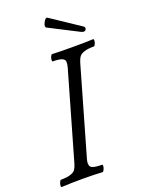

<svg xmlns="http://www.w3.org/2000/svg" viewBox="-162 -930 747 1005"><g transform="rotate(-20 211.5 -427.0)"><path d="M375 -725.1 210.9 -809.1Q201.2 -815.9 211.9 -836.9Q224.1 -862.3 234.9 -855L392.1 -750Q407.2 -742.2 400.9 -729Q393.1 -716.3 375 -725.1ZM1 2.9Q-2.9 1.5 -2.2 -6.8Q-1.5 -15.1 2.7 -24.7Q6.8 -34.2 11.2 -34.2Q45.9 -34.2 65.4 -41Q85 -47.9 92.3 -58.6Q99.6 -69.3 106 -90.8L245.1 -575.2Q250 -593.3 249 -605.7Q248 -618.2 232.4 -624.5Q216.8 -630.9 182.1 -630.9Q178.2 -632.3 178.7 -640.6Q179.2 -648.9 183.3 -658.4Q187.5 -668 191.9 -668Q230 -666 306.2 -666Q382.8 -666 420.9 -668Q424.8 -666.5 424.3 -658.2Q423.8 -649.9 419.4 -640.4Q415 -630.9 411.1 -630.9Q376.5 -630.9 356.9 -624.3Q337.4 -617.7 329.3 -606.9Q321.3 -596.2 314.9 -575.2L175.8 -90.8Q166.5 -59.6 178 -46.9Q189.5 -34.2 240.2 -34.2Q244.1 -32.7 243.2 -24.4Q242.2 -16.1 237.8 -6.6Q233.4 2.9 229 2.9Q171.9 0 116.2 0Q59.6 0 1 2.9Z"/></g></svg>

Font: Junicode SmCond
Style: Italic
Weight: 400
Width: 4
Italic angle: -11°
Designer: Peter S. Baker
Version: Version 2.206